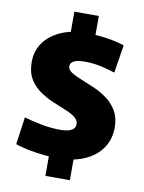

<svg xmlns="http://www.w3.org/2000/svg" viewBox="-93 -826 735 981"><g transform="rotate(10 274.5 -336.0)"><path d="M212 -95 265 -9Q231 -9 187 -13.5Q143 -18 103 -26Q63 -34 37 -44L57 -186Q95 -175 145 -165Q195 -155 248 -155Q268 -155 285 -159Q302 -163 312.5 -172.5Q323 -182 323 -197Q323 -219 302.5 -234Q282 -249 250 -261.5Q218 -274 182.5 -289.5Q147 -305 115 -327.5Q83 -350 62.5 -384.5Q42 -419 42 -471Q42 -530 73.5 -573Q105 -616 159 -640Q213 -664 279 -665L212 -570V-762H339V-580L266 -665Q340 -666 395 -658Q450 -650 490 -636L467 -491Q439 -500 397.5 -510Q356 -520 306 -520Q281 -520 265 -515Q249 -510 242 -502Q235 -494 235 -483Q235 -465 255.5 -452Q276 -439 308 -426.5Q340 -414 376.5 -398Q413 -382 445 -358.5Q477 -335 497.5 -300Q518 -265 518 -214Q518 -155 488 -109.5Q458 -64 401 -37.5Q344 -11 263 -9L339 -103V90H212Z"/></g></svg>

Font: Murecho Thin Black
Style: Regular
Weight: 900
Version: Version 1.010